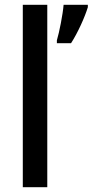

<svg xmlns="http://www.w3.org/2000/svg" viewBox="-20 -780 386 800"><path d="M177 0V-760H75V0ZM346 -750V-760H245C242 -721 227 -645 217 -612V-600H276C304 -643 334 -710 346 -750Z"/></svg>

Font: Noto Sans Thai Looped SemiCondensed Medium
Style: Regular
Weight: 500
Width: 4
Designer: Sasikarn Vongin, Ben Mitchell
Foundry: The Fontpad Ltd
Version: Version 1.001